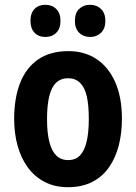

<svg xmlns="http://www.w3.org/2000/svg" viewBox="-20 -770 567 800"><path d="M488 -275Q488 -214 474.5 -162.5Q461 -111 433.5 -72Q406 -33 363.5 -11.5Q321 10 263 10Q209 10 167 -11.5Q125 -33 96.5 -71.5Q68 -110 53.5 -162Q39 -214 39 -275Q39 -360 63.5 -423.5Q88 -487 138.5 -522Q189 -557 265 -557Q332 -557 382 -524Q432 -491 460 -428Q488 -365 488 -275ZM176 -273Q176 -217 185.5 -179Q195 -141 214.5 -122Q234 -103 264 -103Q295 -103 313.5 -122.5Q332 -142 341 -180Q350 -218 350 -274Q350 -332 341.5 -369Q333 -406 313.5 -425Q294 -444 264 -444Q218 -444 197 -402Q176 -360 176 -273ZM107 -683Q107 -716 124 -733Q141 -750 169 -750Q197 -750 214.5 -732.5Q232 -715 232 -683Q232 -651 214.5 -633.5Q197 -616 169 -616Q141 -616 124 -633.5Q107 -651 107 -683ZM292 -683Q292 -716 310 -733Q328 -750 355 -750Q383 -750 401 -732.5Q419 -715 419 -683Q419 -651 401 -633.5Q383 -616 356 -616Q328 -616 310 -633.5Q292 -651 292 -683Z"/></svg>

Font: Noto Sans Condensed
Style: Regular
Weight: 400
Width: 3
Version: Version 2.013